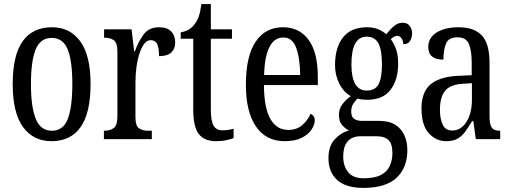

<svg xmlns="http://www.w3.org/2000/svg" viewBox="-20 -679 2493 937"><path d="M231 10Q143 10 92.5 -59Q42 -128 42 -269Q42 -409 90.5 -477.5Q139 -546 234 -546Q321 -546 371.5 -477.5Q422 -409 422 -269Q422 -128 373.5 -59Q325 10 231 10ZM233 -41Q289 -41 311 -99Q333 -157 333 -269Q333 -381 310.5 -437.5Q288 -494 232 -494Q177 -494 154 -437.5Q131 -381 131 -269Q131 -157 154.5 -99Q178 -41 233 -41Z M487 0V-41H490Q516 -41 534.5 -53.5Q553 -66 553 -113V-427Q553 -471 535 -483Q517 -495 491 -495H488V-536H622L635 -428H638Q655 -476 681 -511Q707 -546 756 -546Q796 -546 815.5 -525.5Q835 -505 835 -471Q835 -441 816 -423Q797 -405 756 -405Q756 -446 747 -464.5Q738 -483 715 -483Q697 -483 683 -464Q669 -445 659.5 -414.5Q650 -384 645.5 -347.5Q641 -311 641 -276V-108Q641 -64 659 -52.5Q677 -41 702 -41H721V0Z M1034 10Q978 10 950.5 -24.5Q923 -59 923 -145V-490H862V-521Q906 -529 929 -560Q941 -575 949 -596Q957 -617 963 -659H1009V-536H1112V-490H1009V-144Q1009 -90 1022 -66.5Q1035 -43 1064 -43Q1081 -43 1094 -45Q1107 -47 1120 -51V-5Q1107 0 1085 5Q1063 10 1034 10Z M1369 10Q1278 10 1229 -62Q1180 -134 1180 -264Q1180 -405 1227.5 -475.5Q1275 -546 1361 -546Q1441 -546 1486 -484.5Q1531 -423 1531 -304V-264H1268Q1269 -152 1299.5 -98.5Q1330 -45 1387 -45Q1428 -45 1455 -68.5Q1482 -92 1496 -124Q1504 -120 1510 -112.5Q1516 -105 1516 -91Q1516 -71 1500.5 -47Q1485 -23 1452.5 -6.5Q1420 10 1369 10ZM1445 -313Q1444 -395 1425.5 -445.5Q1407 -496 1363 -496Q1318 -496 1294.5 -448.5Q1271 -401 1269 -313Z M1753 238Q1668 238 1625.5 199.5Q1583 161 1583 93Q1583 34 1613.5 1Q1644 -32 1683 -42Q1665 -51 1649.5 -68.5Q1634 -86 1634 -118Q1634 -148 1651 -170.5Q1668 -193 1692 -210Q1657 -229 1636 -270.5Q1615 -312 1615 -361Q1615 -447 1654 -496.5Q1693 -546 1772 -546Q1802 -546 1825 -536.5Q1848 -527 1865 -512Q1873 -520 1884 -533.5Q1895 -547 1910.5 -557.5Q1926 -568 1945 -568Q1968 -568 1979.5 -552.5Q1991 -537 1991 -516Q1991 -495 1981 -479Q1971 -463 1948 -463Q1948 -480 1939.5 -492Q1931 -504 1920 -504Q1910 -504 1902.5 -499.5Q1895 -495 1887 -488Q1902 -468 1912.5 -440Q1923 -412 1923 -366Q1923 -290 1886 -241Q1849 -192 1772 -192Q1762 -192 1747 -193.5Q1732 -195 1724 -198Q1714 -188 1704 -172.5Q1694 -157 1694 -134Q1694 -109 1708.5 -99Q1723 -89 1748 -89H1831Q1880 -89 1910 -69.5Q1940 -50 1954 -17.5Q1968 15 1968 54Q1968 139 1915.5 188.5Q1863 238 1753 238ZM1770 -237Q1811 -237 1827.5 -268Q1844 -299 1844 -365Q1844 -434 1827 -467Q1810 -500 1769 -500Q1695 -500 1695 -364Q1695 -237 1770 -237ZM1755 191Q1809 191 1839.5 174.5Q1870 158 1882.5 130Q1895 102 1895 68Q1895 22 1875.5 4Q1856 -14 1819 -14H1737Q1717 -14 1698 -5.5Q1679 3 1667 25Q1655 47 1655 86Q1655 131 1679 161Q1703 191 1755 191Z M2158 10Q2108 10 2072.5 -29Q2037 -68 2037 -150Q2037 -230 2081.5 -267.5Q2126 -305 2217 -309L2282 -312V-373Q2282 -429 2269 -463Q2256 -497 2212 -497Q2170 -497 2157 -467Q2144 -437 2144 -388Q2070 -388 2070 -450Q2070 -495 2111 -520.5Q2152 -546 2219 -546Q2293 -546 2331 -506.5Q2369 -467 2369 -372V-113Q2369 -71 2380 -56Q2391 -41 2418 -41H2421V0H2302L2290 -88H2284Q2267 -60 2251 -37.5Q2235 -15 2213.5 -2.5Q2192 10 2158 10ZM2186 -42Q2230 -42 2256.5 -84.5Q2283 -127 2283 -191V-273L2237 -270Q2175 -266 2151 -234.5Q2127 -203 2127 -144Q2127 -98 2141 -70Q2155 -42 2186 -42Z"/></svg>

Font: Noto Serif Thai ExtraCondensed
Style: Regular
Weight: 400
Width: 2
Designer: Monotype Design Team
Foundry: Monotype Imaging Inc.
Version: Version 2.002; ttfautohint (v1.8.4.7-5d5b)